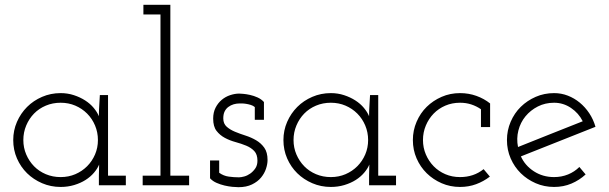

<svg xmlns="http://www.w3.org/2000/svg" viewBox="-20 -770 2533 798"><path d="M35 -188Q35 -228 50.5 -263.5Q66 -299 92.5 -325.5Q119 -352 155 -367.5Q191 -383 232 -383Q261 -383 287 -374.5Q313 -366 334 -352.5Q355 -339 369.5 -321.5Q384 -304 391 -287Q391 -309 392.5 -331Q394 -353 395 -375H429V-40H503V0H391V-40Q391 -52 391.5 -63.5Q392 -75 392 -86Q385 -69 370.5 -52Q356 -35 335.5 -22Q315 -9 288.5 -1Q262 7 232 7Q191 7 155 -8.5Q119 -24 92.5 -50Q66 -76 50.5 -111.5Q35 -147 35 -188ZM77 -188Q77 -156 89 -128Q101 -100 121.5 -79Q142 -58 170.5 -46Q199 -34 232 -34Q265 -34 293 -46Q321 -58 342 -79Q363 -100 375 -128Q387 -156 387 -188Q387 -220 375 -248.5Q363 -277 342 -298Q321 -319 293 -331Q265 -343 232 -343Q199 -343 170.5 -331Q142 -319 121.5 -298Q101 -277 89 -248.5Q77 -220 77 -188Z M573 -40H647V-710H576V-750H688V-40H766V0H573Z M891 -103V-52Q909 -39 930.5 -36Q952 -33 973 -33Q982 -33 995 -36.5Q1008 -40 1020 -48.5Q1032 -57 1041 -70Q1050 -83 1050 -102Q1050 -128 1037 -142Q1024 -156 1003.5 -164.5Q983 -173 959 -179.5Q935 -186 914.5 -197Q894 -208 880 -226Q866 -244 866 -277Q866 -303 876 -322.5Q886 -342 901.5 -355Q917 -368 936.5 -374.5Q956 -381 974 -381Q978 -381 990.5 -380Q1003 -379 1019 -375.5Q1035 -372 1050.5 -365Q1066 -358 1077 -346V-272H1039V-325Q1032 -331 1022 -334Q1012 -337 1002.5 -338.5Q993 -340 985.5 -340Q978 -340 975 -340Q963 -340 951 -336.5Q939 -333 929 -325.5Q919 -318 913.5 -306.5Q908 -295 908 -278Q908 -256 922 -243.5Q936 -231 956.5 -222.5Q977 -214 1000.5 -206.5Q1024 -199 1044.5 -187Q1065 -175 1078.5 -156Q1092 -137 1092 -105Q1092 -88 1085.5 -68.5Q1079 -49 1065 -32Q1051 -15 1027.5 -3.5Q1004 8 971 8Q961 8 945.5 6.5Q930 5 913 1Q896 -3 880 -10Q864 -17 853 -29V-103Z M1158 -188Q1158 -228 1173.5 -263.5Q1189 -299 1215.5 -325.5Q1242 -352 1278 -367.5Q1314 -383 1355 -383Q1384 -383 1410 -374.5Q1436 -366 1457 -352.5Q1478 -339 1492.5 -321.5Q1507 -304 1514 -287Q1514 -309 1515.5 -331Q1517 -353 1518 -375H1552V-40H1626V0H1514V-40Q1514 -52 1514.5 -63.5Q1515 -75 1515 -86Q1508 -69 1493.5 -52Q1479 -35 1458.5 -22Q1438 -9 1411.5 -1Q1385 7 1355 7Q1314 7 1278 -8.5Q1242 -24 1215.5 -50Q1189 -76 1173.5 -111.5Q1158 -147 1158 -188ZM1200 -188Q1200 -156 1212 -128Q1224 -100 1244.5 -79Q1265 -58 1293.5 -46Q1322 -34 1355 -34Q1388 -34 1416 -46Q1444 -58 1465 -79Q1486 -100 1498 -128Q1510 -156 1510 -188Q1510 -220 1498 -248.5Q1486 -277 1465 -298Q1444 -319 1416 -331Q1388 -343 1355 -343Q1322 -343 1293.5 -331Q1265 -319 1244.5 -298Q1224 -277 1212 -248.5Q1200 -220 1200 -188Z M2016 -36Q1990 -16 1959 -4.5Q1928 7 1892 7Q1851 7 1815.5 -8.5Q1780 -24 1753.5 -50Q1727 -76 1711.5 -111.5Q1696 -147 1696 -188Q1696 -228 1711.5 -264Q1727 -300 1753.5 -326Q1780 -352 1815.5 -367.5Q1851 -383 1892 -383Q1928 -383 1960 -371.5Q1992 -360 2017 -340V-242H1979V-316Q1960 -329 1938.5 -336Q1917 -343 1892 -343Q1859 -343 1831 -331Q1803 -319 1782.5 -298Q1762 -277 1750 -248.5Q1738 -220 1738 -188Q1738 -156 1750 -128Q1762 -100 1782.5 -79Q1803 -58 1831 -46Q1859 -34 1892 -34Q1949 -34 1990 -67Z M2283 -343Q2246 -343 2215.5 -327.5Q2185 -312 2164 -286.5Q2143 -261 2134.5 -227.5Q2126 -194 2133 -159Q2200 -186 2267 -212.5Q2334 -239 2402 -266Q2385 -300 2353 -321.5Q2321 -343 2283 -343ZM2455 -243Q2377 -212 2300 -181.5Q2223 -151 2145 -120Q2162 -82 2199 -58Q2236 -34 2283 -34Q2314 -34 2341 -45Q2368 -56 2388 -76Q2395 -68 2401 -60.5Q2407 -53 2414 -45Q2388 -21 2355 -7Q2322 7 2283 7Q2242 7 2206.5 -8.5Q2171 -24 2144.5 -50Q2118 -76 2102.5 -111.5Q2087 -147 2087 -188Q2087 -228 2102.5 -264Q2118 -300 2144.5 -326Q2171 -352 2206.5 -367.5Q2242 -383 2283 -383Q2313 -383 2340 -372.5Q2367 -362 2389.5 -343.5Q2412 -325 2429 -299.5Q2446 -274 2455 -243Z"/></svg>

Font: Josefin Slab
Style: Regular
Weight: 400
Designer: Santiago Orozco
Foundry: Typemade
Version: Version 1.000